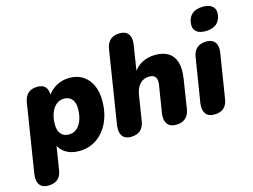

<svg xmlns="http://www.w3.org/2000/svg" viewBox="-122 -950 1774 1347"><g transform="rotate(-15 765.0 -277.0)"><path d="M72 189Q30 189 11 162Q-8 135 -1 86L78 -413Q85 -457 110 -479Q135 -501 179 -501Q221 -501 239.5 -473.5Q258 -446 250 -397L245 -365L246 -415Q274 -457 317 -480Q360 -503 411 -503Q466 -503 507 -477Q548 -451 570.5 -403Q593 -355 593 -289Q593 -203 562 -135Q531 -67 475 -28Q419 11 344 11Q291 11 251 -12.5Q211 -36 194 -81L203 -80L174 102Q168 146 142.5 167.5Q117 189 72 189ZM306 -120Q340 -120 364 -140.5Q388 -161 401 -197Q414 -233 414 -279Q414 -324 393.5 -348Q373 -372 337 -372Q303 -372 279 -351.5Q255 -331 241.5 -295Q228 -259 228 -213Q228 -168 249 -144Q270 -120 306 -120Z M721 9Q679 9 660 -18.5Q641 -46 648 -95L732 -626Q739 -670 764.5 -692Q790 -714 834 -714Q876 -714 895.5 -687Q915 -660 907 -611L875 -407H864Q890 -454 934 -478.5Q978 -503 1036 -503Q1089 -503 1126.5 -481Q1164 -459 1179.5 -412Q1195 -365 1184 -291L1151 -79Q1144 -35 1118 -13Q1092 9 1048 9Q1006 9 986.5 -18.5Q967 -46 974 -94L1005 -288Q1012 -327 1000 -347Q988 -367 954 -367Q913 -367 886.5 -339.5Q860 -312 852 -262L823 -79Q809 9 721 9Z M1326 9Q1284 9 1265 -18.5Q1246 -46 1253 -94L1304 -413Q1311 -457 1336.5 -479Q1362 -501 1406 -501Q1448 -501 1467.5 -474Q1487 -447 1479 -398L1428 -79Q1422 -35 1396.5 -13Q1371 9 1326 9ZM1419 -572Q1372 -572 1350 -594Q1328 -616 1334 -656Q1340 -699 1368.5 -721Q1397 -743 1446 -743Q1492 -743 1515 -721Q1538 -699 1532 -659Q1525 -616 1496.5 -594Q1468 -572 1419 -572Z"/></g></svg>

Font: Nunito ExtraLight Black
Style: Italic
Weight: 900
Italic angle: -9°
Version: Version 3.602